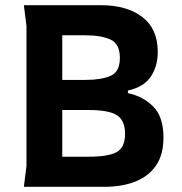

<svg xmlns="http://www.w3.org/2000/svg" viewBox="-20 -720 700 740"><path d="M72 0 82 -80V-620L72 -700H368Q469 -700 528.5 -654.5Q588 -609 588 -520Q588 -465 561.5 -425Q535 -385 473 -371V-361Q531 -349 570.5 -309.5Q610 -270 610 -190Q610 -123 581 -81.5Q552 -40 501 -20Q450 0 383 0ZM220 -116H321Q398 -116 430 -134Q462 -152 462 -204Q462 -256 430.5 -276Q399 -296 321 -296H220ZM220 -412H309Q370 -412 406 -427.5Q442 -443 442 -497Q442 -551 406 -567.5Q370 -584 309 -584H220Z"/></svg>

Font: AR One Sans
Style: Bold
Weight: 700
Designer: Niteesh Yadav
Foundry: Niteesh Yadav
Version: Version 1.001;gftools[0.9.33]